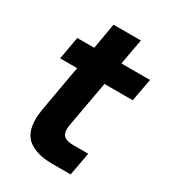

<svg xmlns="http://www.w3.org/2000/svg" viewBox="-155 -700 701 784"><g transform="rotate(30 195.0 -308.5)"><path d="M214 0Q146 0 105.5 -28Q65 -56 65 -125Q65 -136 66.5 -148.5Q68 -161 70 -174L108 -389H28L47 -496H127L148 -617H277L255 -496H390L370 -389H237L198 -173Q197 -168 196.5 -163Q196 -158 196 -153Q196 -129 209.5 -119Q223 -109 254 -109H322L302 0Z"/></g></svg>

Font: Rethink Sans
Style: Bold Italic
Weight: 700
Italic angle: -10°
Designer: The Rethink Sans project authors (Hans Thiessen). DM Sans designed by Colophon Foundry.
Foundry: Rethink Communications LLC
Version: Version 1.001